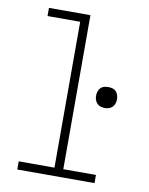

<svg xmlns="http://www.w3.org/2000/svg" viewBox="-83 -796 666 857"><g transform="rotate(10 250.0 -367.5)"><path d="M55 0V-37H217V-698H69V-735H257V-37H405V0ZM391 -338Q382 -338 372.5 -341Q363 -344 356.5 -351Q350 -358 347 -367Q344 -376 344 -386Q344 -395 347 -404.5Q350 -414 356.5 -421Q363 -428 372.5 -430.5Q382 -433 391 -433Q401 -433 410.5 -430.5Q420 -428 426.5 -421Q433 -414 436 -404.5Q439 -395 439 -386Q439 -376 436 -367Q433 -358 426.5 -351Q420 -344 410.5 -341Q401 -338 391 -338Z"/></g></svg>

Font: Iosevka Curly Extralight
Style: Regular
Weight: 200
Monospace: yes
Designer: Belleve Invis
Foundry: Belleve Invis
Version: Version 22.1.2; ttfautohint (v1.8.4)